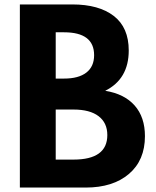

<svg xmlns="http://www.w3.org/2000/svg" viewBox="-20 -845 702 865"><path d="M69.5 0H366Q489 0 561 -61.5Q633 -123 633 -231.5Q633 -317 586.8 -369.5Q540.5 -422 454 -436Q560 -489 560 -617.5Q560 -721 492.8 -773Q425.5 -825 306 -825H69.5ZM231 -491V-699.5H268.5Q404 -699.5 404 -596.5Q404 -545 369 -518Q334 -491 268.5 -491ZM231 -126V-351.5H311Q385 -351.5 424.2 -321.5Q463.5 -291.5 463.5 -236.5Q463.5 -126 311 -126Z"/></svg>

Font: Spartan
Style: Bold
Weight: 700
Designer: Matt Bailey, Mirko Velimirovic
Foundry: Matt Bailey
Version: Version 1.003; ttfautohint (v1.8.3)